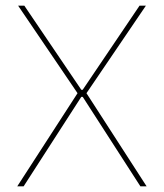

<svg xmlns="http://www.w3.org/2000/svg" viewBox="-20 -659 580 679"><path d="M63.5 0H41L256.5 -333V-326L44 -639H66L267.5 -341.5H272.5L473.5 -639H496L283.5 -326V-333L498.5 0H476.5L272.5 -316.5H267.5Z"/></svg>

Font: Anek Kannada Thin
Style: Regular
Weight: 250
Version: Version 1.003